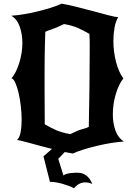

<svg xmlns="http://www.w3.org/2000/svg" viewBox="-20 -785 731 1038"><path d="M42 -362Q55 -376 65.5 -397.5Q76 -419 84 -444.5Q92 -470 96.5 -498Q101 -526 101 -553Q101 -599 87 -640Q73 -681 41 -700Q72 -702 108.5 -708Q145 -714 182 -723Q219 -732 253 -742.5Q287 -753 313 -765Q346 -760 391.5 -748.5Q437 -737 482 -725Q527 -713 564.5 -703Q602 -693 619 -692Q605 -669 599 -634.5Q593 -600 593 -563Q593 -507 607 -451.5Q621 -396 647 -361Q622 -330 606 -276.5Q590 -223 590 -166Q590 -120 604 -80Q618 -40 650 -20Q619 -18 581.5 -12Q544 -6 506.5 3Q469 12 434 22.5Q399 33 374 45L330 37L295 74L323 164Q329 158 340 155Q351 152 363 150.5Q375 149 386.5 149Q398 149 405 149Q426 149 446.5 164Q467 179 479 210Q469 205 459.5 203Q450 201 441 201Q406 201 380 233Q371 227 355 221Q339 215 320.5 209.5Q302 204 283.5 201Q265 198 250 198L215 60L261 20Q232 13 202.5 5Q173 -3 147.5 -10Q122 -17 102 -22Q82 -27 72 -28Q86 -41 91.5 -70.5Q97 -100 97 -138Q97 -173 92.5 -211.5Q88 -250 80.5 -282.5Q73 -315 63 -337Q53 -359 42 -362ZM222 -113Q240 -103 255 -95Q270 -87 285.5 -80.5Q301 -74 319 -69Q337 -64 360 -60Q402 -81 427 -87.5Q452 -94 460 -99Q462 -196 463.5 -302.5Q465 -409 465 -505Q465 -530 465 -554.5Q465 -579 463 -602Q445 -612 430 -620Q415 -628 399.5 -634.5Q384 -641 366.5 -646Q349 -651 326 -655Q284 -634 258.5 -626Q233 -618 225 -613Q224 -588 223 -552.5Q222 -517 221.5 -476Q221 -435 221 -390Q221 -345 221 -302Q221 -257 221.5 -205Q222 -153 222 -113Z"/></svg>

Font: New Rocker
Style: Regular
Weight: 400
Designer: Pablo Impallari, Brenda Gallo, Rodrigo Fuenzalida
Foundry: Pablo Impallari, Brenda Gallo, Rodrigo Fuenzalida
Version: Version 1.000; ttfautohint (v0.93) -l 8 -r 50 -G 200 -x 14 -